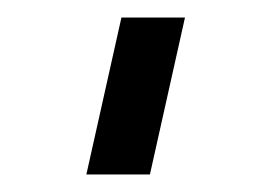

<svg xmlns="http://www.w3.org/2000/svg" viewBox="-20 -144 310 219"><path d="M78.5 55 118.5 -124H191L151 55Z"/></svg>

Font: Mohave
Style: Regular
Weight: 400
Designer: Gumpita Rahayu
Foundry: Tokotype
Version: Version 2.003; ttfautohint (v1.8.3)